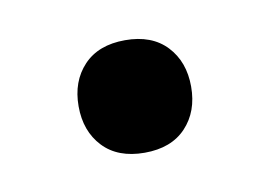

<svg xmlns="http://www.w3.org/2000/svg" viewBox="-32 -150 288 205"><g transform="rotate(-10 112.0 -47.0)"><path d="M112 14Q83 14 67 -3Q51 -20 51 -47Q51 -74 67 -91Q83 -108 112 -108Q141 -108 157 -91Q173 -74 173 -47Q173 -20 157 -3Q141 14 112 14Z"/></g></svg>

Font: El Messiri
Style: Bold
Weight: 700
Designer: Mohamed Gaber
Foundry: Kief Type Foundry
Version: Version 2.020; ttfautohint (v1.8.3)